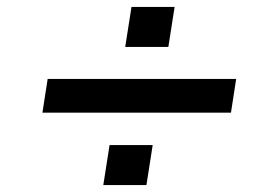

<svg xmlns="http://www.w3.org/2000/svg" viewBox="-20 -562 788 552"><path d="M102 -238 117 -335H659L644 -238ZM277 -30 295 -145H419L401 -30ZM340 -427 358 -542H482L464 -427Z"/></svg>

Font: Nunito Sans 7pt Expanded
Style: Bold Italic
Weight: 700
Width: 7
Italic angle: -9°
Designer: Vernon Adams
Foundry: Vernon Adams
Version: Version 3.101;gftools[0.9.27]